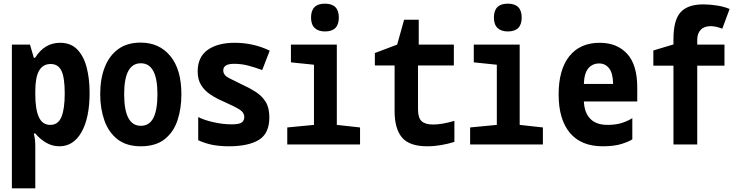

<svg xmlns="http://www.w3.org/2000/svg" viewBox="-20 -790 4040 1050"><path d="M45 240V-546H144L165 -474H172Q223 -556 309 -556Q367 -556 402.5 -519.5Q438 -483 454 -421Q470 -359 470 -282Q470 -146 426 -68Q382 10 305 10Q266 10 232.5 -9.5Q199 -29 173 -60H165Q170 -39 171.5 -22.5Q173 -6 173 17V240ZM255 -107Q298 -107 316 -150.5Q334 -194 334 -279Q334 -366 316 -403Q298 -440 257 -440Q215 -440 194 -404Q173 -368 173 -291V-274Q173 -192 192.5 -149.5Q212 -107 255 -107Z M750 10Q672 10 623 -28Q574 -66 551 -131Q528 -196 528 -275Q528 -358 552.5 -421.5Q577 -485 626 -521Q675 -557 749 -557Q851 -557 911.5 -483.5Q972 -410 972 -274Q972 -196 950.5 -131.5Q929 -67 880 -28.5Q831 10 750 10ZM750 -102Q797 -102 819 -145.5Q841 -189 841 -275Q841 -444 750 -444Q659 -444 659 -275Q659 -102 750 -102Z M1232 10Q1183 10 1143.5 2.5Q1104 -5 1064 -23V-150Q1094 -134 1146 -122Q1198 -110 1247 -110Q1290 -110 1303 -121Q1316 -132 1316 -150Q1316 -174 1291.5 -190Q1267 -206 1202 -235Q1164 -251 1131.5 -272.5Q1099 -294 1080 -324.5Q1061 -355 1061 -399Q1061 -478 1115.5 -517Q1170 -556 1263 -556Q1366 -556 1455 -513L1414 -407Q1370 -423 1334.5 -432Q1299 -441 1260 -441Q1201 -441 1201 -405Q1201 -379 1231.5 -363.5Q1262 -348 1305 -327Q1345 -309 1378.5 -287.5Q1412 -266 1432.5 -233.5Q1453 -201 1453 -148Q1453 -60 1395.5 -25Q1338 10 1232 10Z M1757 -618Q1721 -618 1701 -637Q1681 -656 1681 -694Q1681 -770 1757 -770Q1833 -770 1833 -694Q1833 -618 1757 -618ZM1551 0V-93L1697 -107V-436L1571 -449V-546H1822V-107L1949 -93V0Z M2316 10Q2219 10 2178.5 -38Q2138 -86 2138 -182V-432H2030V-500L2152 -546L2190 -682H2270V-546H2462V-432H2266V-192Q2266 -145 2286 -127Q2306 -109 2349 -109Q2372 -109 2401.5 -114Q2431 -119 2465 -129V-14Q2430 -3 2392 3.5Q2354 10 2316 10Z M2757 -618Q2721 -618 2701 -637Q2681 -656 2681 -694Q2681 -770 2757 -770Q2833 -770 2833 -694Q2833 -618 2757 -618ZM2551 0V-93L2697 -107V-436L2571 -449V-546H2822V-107L2949 -93V0Z M3276 10Q3158 10 3096.5 -63.5Q3035 -137 3035 -274Q3035 -409 3093.5 -482.5Q3152 -556 3260 -556Q3354 -556 3409.5 -496Q3465 -436 3465 -311V-235H3173Q3176 -173 3208.5 -140Q3241 -107 3302 -107Q3351 -107 3385 -119Q3419 -131 3438 -144V-28Q3418 -15 3378 -2.5Q3338 10 3276 10ZM3333 -331Q3332 -390 3311 -416.5Q3290 -443 3257 -443Q3220 -443 3197.5 -416.5Q3175 -390 3173 -331Z M3663 0V-431H3553V-514L3663 -547V-577Q3663 -680 3702 -723Q3741 -766 3826 -766Q3861 -766 3900 -760Q3939 -754 3970 -741L3930 -633Q3910 -641 3894 -644Q3878 -647 3867 -647Q3831 -647 3812 -627Q3793 -607 3793 -572V-546H3942V-431H3793V0Z"/></svg>

Font: Noto Sans Mono ExtraCondensed
Style: Bold
Weight: 700
Width: 2
Designer: Monotype Design Team
Foundry: Monotype Imaging Inc.
Version: Version 2.014